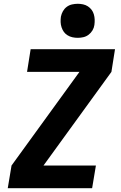

<svg xmlns="http://www.w3.org/2000/svg" viewBox="-20 -995 640 1015"><path d="M21 0 41 -120 400 -615H123L142 -735H588L569 -615L210 -120H487L467 0ZM391 -795Q377 -795 363 -798Q349 -801 337 -808.5Q325 -816 317.5 -826.5Q310 -837 305.5 -850.5Q301 -864 300.5 -878Q300 -892 302 -907Q305 -922 312.5 -935.5Q320 -949 332.5 -958.5Q345 -968 360.5 -971.5Q376 -975 391 -975Q405 -975 419 -972Q433 -969 444.5 -961.5Q456 -954 464 -943.5Q472 -933 476 -919.5Q480 -906 480.5 -892Q481 -878 479 -863Q477 -848 469 -834.5Q461 -821 448.5 -811.5Q436 -802 421 -798.5Q406 -795 391 -795Z"/></svg>

Font: Iosevka Aile Heavy Oblique
Style: Regular
Weight: 900
Italic angle: -9°
Designer: Belleve Invis
Foundry: Belleve Invis
Version: Version 31.1.0; ttfautohint (v1.8.4)